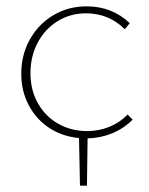

<svg xmlns="http://www.w3.org/2000/svg" viewBox="-20 -432 468 605"><path d="M256 4 254 153H232L229 3Q176 -2 135 -29Q94 -56 70.5 -100.5Q47 -145 47 -200Q47 -259 74 -307.5Q101 -356 148 -384Q195 -412 253 -412Q333 -412 389 -359L373 -340Q323 -390 251 -390Q201 -390 161 -365Q121 -340 98.5 -297Q76 -254 76 -202Q76 -148 99.5 -106.5Q123 -65 163.5 -42Q204 -19 255 -19Q292 -19 325 -32.5Q358 -46 382 -71L398 -55Q370 -27 333.5 -12Q297 3 256 4Z"/></svg>

Font: Ysabeau Infant Extralight
Style: Regular
Weight: 200
Designer: Christian Thalmann (Catharsis Fonts)
Version: Version 0.003